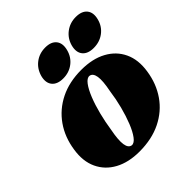

<svg xmlns="http://www.w3.org/2000/svg" viewBox="-190 -806 946 946"><g transform="rotate(-45 283.0 -333.0)"><path d="M323 -475.5Q400.5 -475.5 454.5 -446.2Q508.5 -417 533.2 -364.2Q558 -311.5 547 -240Q536 -165.5 496.5 -108.5Q457 -51.5 392.2 -19.5Q327.5 12.5 241 12.5Q165.5 12.5 112 -16.5Q58.5 -45.5 33.8 -98.2Q9 -151 20 -222Q31 -298 71 -355Q111 -412 175 -443.8Q239 -475.5 323 -475.5ZM236 -36.5Q252.5 -35 269.5 -57.8Q286.5 -80.5 302 -119.2Q317.5 -158 329.8 -205.2Q342 -252.5 348.5 -300.5Q361 -362.5 356 -392.8Q351 -423 330.5 -426Q314 -427.5 297 -405Q280 -382.5 264.5 -343.8Q249 -305 237 -257.5Q225 -210 218 -162.5Q206 -100.5 210.8 -70Q215.5 -39.5 236 -36.5ZM230 -508Q189 -508 170.5 -531Q152 -554 162 -593Q173 -632.5 203.5 -655.8Q234 -679 275 -679Q316 -679 334.2 -655.8Q352.5 -632.5 342 -593Q332 -554.5 301.5 -531.2Q271 -508 230 -508ZM442.5 -508Q401.5 -508 383 -531Q364.5 -554 374.5 -593Q385 -632 416 -655.5Q447 -679 487.5 -679Q529.5 -679 548 -655.8Q566.5 -632.5 556 -593Q546 -554.5 515.2 -531.2Q484.5 -508 442.5 -508Z"/></g></svg>

Font: Fraunces 72pt Black
Style: Italic
Weight: 900
Italic angle: -16°
Version: Version 1.000;[b76b70a41]